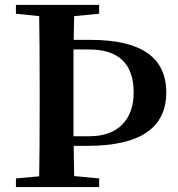

<svg xmlns="http://www.w3.org/2000/svg" viewBox="-20 -762 725 782"><path d="M342.8 -560.5H279.3V-207H342.8Q430.7 -207 477.5 -254.4Q524.4 -301.8 524.4 -384.8Q524.4 -560.5 342.8 -560.5ZM335.9 -168H280.3Q280.3 -127 282.2 -44.9L383.8 -35.2V0H44.9V-35.2L139.6 -43.9Q141.6 -142.6 141.6 -345.7V-394.5Q141.6 -596.7 139.6 -696.3L44.9 -706.1V-742.2H383.8V-706.1L282.2 -696.3Q280.3 -631.8 280.3 -599.6H349.6Q657.2 -599.6 657.2 -385.7Q657.2 -168 335.9 -168Z"/></svg>

Font: GenYoMin TW TTF Bold
Style: Regular
Weight: 700
Version: Version 1.300